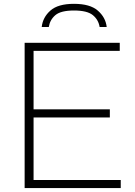

<svg xmlns="http://www.w3.org/2000/svg" viewBox="-20 -958 688 978"><path d="M105.5 0V-740H590V-699H151V-401H539.5V-359.5H151V-41H595V0ZM192.5 -820.5Q198 -870 236.8 -904.2Q275.5 -938.5 357 -938.5Q438.5 -938.5 478.2 -904Q518 -869.5 523.5 -820.5H487.5Q481.5 -857.5 452.8 -881Q424 -904.5 357 -904.5Q290 -904.5 262.2 -881Q234.5 -857.5 228.5 -820.5Z"/></svg>

Font: Encode Sans Expanded ExtraLight
Style: Regular
Weight: 200
Width: 7
Designer: Multiple Designers
Foundry: Impallari Type
Version: Version 3.000; ttfautohint (v1.8.3) -l 8 -r 50 -G 200 -x 14 